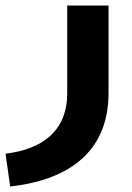

<svg xmlns="http://www.w3.org/2000/svg" viewBox="-21 -429 481 697"><path d="M223 -409V-91C223 49 130 113 -1 129L16 248C240 223 373 113 373 -91V-409Z"/></svg>

Font: Juman SemiBold
Style: Regular
Weight: 600
Designer: Bandar Raffah (Arabic) Julieta Ulanovsky (Latin)
Foundry: Caramella
Version: Version 5.022;PS 005.022;hotconv 1.0.88;makeotf.lib2.5.64775